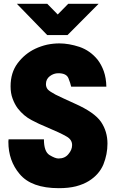

<svg xmlns="http://www.w3.org/2000/svg" viewBox="-20 -984 613 1018"><path d="M25.4 -245.1Q24.4 -239.3 24.4 -232.4Q24.4 -131.8 84 -61.5Q146.5 13.7 292 13.7Q343.8 13.7 382.8 3.9Q422.9 -6.8 451.2 -24.4Q505.9 -58.6 528.3 -112.3Q549.8 -166 549.8 -222.7Q549.8 -287.1 515.6 -337.9Q480.5 -388.7 377 -434.6Q342.8 -450.2 317.4 -461.9Q292 -473.6 274.4 -482.4Q243.2 -499 233.4 -509.8Q223.6 -521.5 223.6 -538.1Q223.6 -564.5 244.1 -580.1Q264.6 -595.7 289.1 -595.7Q332 -595.7 342.8 -569.3Q353.5 -543 357.4 -524.4Q418.9 -524.4 543.9 -524.4Q543 -570.3 530.3 -606.4Q517.6 -641.6 497.1 -668Q458 -715.8 401.4 -735.4Q344.7 -753.9 294.9 -753.9Q262.7 -753.9 229.5 -747.1Q196.3 -739.3 167 -725.6Q111.3 -699.2 73.2 -648.4Q36.1 -598.6 36.1 -526.4Q36.1 -489.3 46.9 -460.9Q57.6 -431.6 74.2 -409.2Q106.4 -368.2 148.4 -346.7Q191.4 -324.2 216.8 -314.5Q302.7 -278.3 332 -260.7Q362.3 -244.1 362.3 -214.8Q362.3 -189.5 342.8 -167Q324.2 -143.6 290 -143.6Q272.5 -143.6 242.2 -162.1Q212.9 -180.7 212.9 -245.1Q150.4 -245.1 25.4 -245.1ZM69.3 -963.9Q109.4 -922.9 230.5 -797.9Q256.8 -797.9 337.9 -797.9Q378.9 -839.8 502.9 -963.9Q462.9 -963.9 341.8 -963.9Q328.1 -950.2 286.1 -907.2Q272.5 -920.9 230.5 -963.9Q189.5 -963.9 69.3 -963.9Z"/></svg>

Font: Avakin
Style: Bold
Weight: 700
Designer: Herb Lubalin, Tom Carnase, Ed Benguiat, Adobe Type Staff
Version: Version 1.0